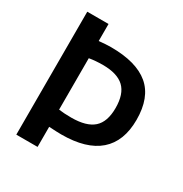

<svg xmlns="http://www.w3.org/2000/svg" viewBox="-171 -871 955 1001"><g transform="rotate(30 306.0 -370.0)"><path d="M67 -740H195V-637.5Q237.5 -642 267.5 -642Q420 -642 495.8 -578.2Q571.5 -514.5 571.5 -380Q571.5 -250.5 495.5 -184.2Q419.5 -118 269.5 -118Q246 -118 195 -121V0H67ZM446 -378.5Q446 -463 404.8 -501.8Q363.5 -540.5 277 -540.5Q232 -540.5 195 -534V-224.5Q226.5 -220 270.5 -220Q361.5 -220 403.8 -257.8Q446 -295.5 446 -378.5Z"/></g></svg>

Font: Encode Sans Semi Condensed SmBd
Style: Regular
Weight: 600
Width: 4
Designer: Multiple Designers
Foundry: Impallari Type
Version: Version 2.000